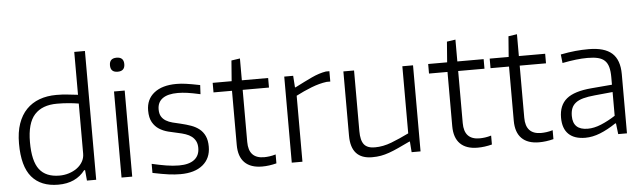

<svg xmlns="http://www.w3.org/2000/svg" viewBox="-50 -999 4015 1200"><g transform="rotate(-5 1957.5 -398.5)"><path d="M273 10Q164 10 107 -57Q50 -124 50 -267Q50 -339 68.5 -392Q87 -445 121 -480Q155 -515 202.5 -532.5Q250 -550 309 -550Q347 -550 381 -546Q415 -542 444 -539V-808H511V0H453L447 -66H441Q413 -29 371 -9.5Q329 10 273 10ZM285 -46Q316 -46 344.5 -55Q373 -64 395 -80Q417 -96 430.5 -119Q444 -142 444 -170V-484Q415 -489 380.5 -492Q346 -495 308 -495Q215 -495 167 -442Q119 -389 119 -270Q119 -151 159.5 -98.5Q200 -46 285 -46Z M704 -661Q659 -661 659 -705Q659 -749 704 -749Q749 -749 749 -705Q749 -661 704 -661ZM670 -540H737V0H670Z M1039 11Q1005 11 966.5 6Q928 1 865 -12V-69Q912 -58 954.5 -51Q997 -44 1035 -44Q1098 -44 1131 -69.5Q1164 -95 1164 -143Q1164 -168 1155 -185.5Q1146 -203 1130.5 -215Q1115 -227 1093 -234.5Q1071 -242 1046 -247Q1016 -253 985 -261Q954 -269 929 -285Q904 -301 888 -329Q872 -357 872 -403Q872 -473 922.5 -513Q973 -553 1062 -553Q1077 -553 1091.5 -552Q1106 -551 1123 -548.5Q1140 -546 1160.5 -542.5Q1181 -539 1210 -533L1207 -476Q1158 -487 1126 -491.5Q1094 -496 1066 -496Q1003 -496 970.5 -472.5Q938 -449 938 -404Q938 -377 948 -360Q958 -343 976 -332Q994 -321 1017.5 -315Q1041 -309 1068 -303Q1102 -295 1131.5 -284.5Q1161 -274 1183 -256.5Q1205 -239 1217.5 -212Q1230 -185 1230 -145Q1230 -72 1179.5 -30.5Q1129 11 1039 11Z M1552 8Q1480 8 1442.5 -29.5Q1405 -67 1405 -140V-480H1289V-540H1408L1418 -669L1472 -677V-540H1637V-480H1472V-153Q1472 -49 1569 -49Q1585 -49 1603.5 -51.5Q1622 -54 1642 -60V-4Q1595 8 1552 8Z M1738 -540H1794L1799 -467H1803Q1863 -498 1910 -520Q1957 -542 2000 -549H2022V-484H1999Q1953 -478 1903 -458.5Q1853 -439 1805 -414V0H1738Z M2242 10Q2109 10 2109 -137V-540H2176V-159Q2176 -101 2196.5 -75.5Q2217 -50 2264 -50Q2316 -50 2369 -70.5Q2422 -91 2479 -119V-540H2546V0H2490L2485 -67H2481Q2439 -47 2407.5 -32.5Q2376 -18 2349 -8.5Q2322 1 2297 5.5Q2272 10 2242 10Z M2904 8Q2832 8 2794.5 -29.5Q2757 -67 2757 -140V-480H2641V-540H2760L2770 -669L2824 -677V-540H2989V-480H2824V-153Q2824 -49 2921 -49Q2937 -49 2955.5 -51.5Q2974 -54 2994 -60V-4Q2947 8 2904 8Z M3290 8Q3218 8 3180.5 -29.5Q3143 -67 3143 -140V-480H3027V-540H3146L3156 -669L3210 -677V-540H3375V-480H3210V-153Q3210 -49 3307 -49Q3323 -49 3341.5 -51.5Q3360 -54 3380 -60V-4Q3333 8 3290 8Z M3580 5Q3511 5 3475 -30Q3439 -65 3439 -133Q3439 -211 3487.5 -251Q3536 -291 3644 -300L3774 -311V-359Q3774 -396 3767 -421.5Q3760 -447 3744 -462.5Q3728 -478 3701.5 -484.5Q3675 -491 3636 -491Q3601 -491 3563 -486.5Q3525 -482 3478 -473L3472 -527Q3523 -537 3564.5 -541Q3606 -545 3648 -545Q3747 -545 3794 -503Q3841 -461 3841 -371V0H3786L3778 -68H3773Q3721 -33 3673 -14Q3625 5 3580 5ZM3600 -50Q3640 -50 3684.5 -68.5Q3729 -87 3774 -116V-265L3661 -254Q3618 -250 3588.5 -242Q3559 -234 3541 -220Q3523 -206 3515 -186Q3507 -166 3507 -138Q3507 -50 3600 -50Z"/></g></svg>

Font: Encode Sans Normal
Style: Light
Weight: 300
Designer: Pablo Impallari, Andres Torresi
Foundry: Pablo Impallari, Andres Torresi
Version: Version 1.000; ttfautohint (v1.00) -l 8 -r 50 -G 200 -x 14 -